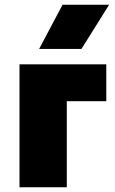

<svg xmlns="http://www.w3.org/2000/svg" viewBox="-20 -792 488 812"><path d="M62.5 0V-520H429.5V-364H262.5V0ZM145.5 -585 244.5 -772H441.5L324.5 -585Z"/></svg>

Font: Geologica Black
Style: Regular
Weight: 900
Designer: Sindre Bremnes, Frode Helland
Foundry: Monokrom Skriftforlag AS
Version: Version 1.010;gftools[0.9.28]